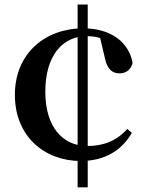

<svg xmlns="http://www.w3.org/2000/svg" viewBox="-20 -754 629 826"><path d="M357.4 52V-734.4H313.9V52ZM352.8 -598.4C391.1 -598.4 421.3 -590.6 464.7 -567.5L407.4 -604.9L431.9 -501.6C441.7 -454.6 464.4 -438.4 494.2 -438.4C521.7 -438.4 542.7 -453.5 550.6 -483C534.4 -572.7 456.8 -632.1 338.7 -632.1C172.9 -632.1 44 -523.1 44 -346C44 -166.7 172.2 -61.4 327.2 -61.4C433.4 -61.4 505.3 -109.3 547.2 -182.3L527.6 -199.4C481.7 -147.2 423.9 -125.9 355.7 -125.9C251.9 -125.9 174.9 -205.4 174.9 -359.8C174.9 -512.5 247.6 -598.4 352.8 -598.4Z"/></svg>

Font: Source Han Serif TW VF
Style: Regular
Weight: 250
Designer: Ryoko NISHIZUKA 西塚涼子 (kana & ideographs); Frank Grießhammer (Latin, Greek & Cyrillic); Wenlong ZHANG 张文龙 (bopomofo); San
Foundry: Adobe
Version: Version 2.002;hotconv 1.1.0;makeotfexe 2.6.0